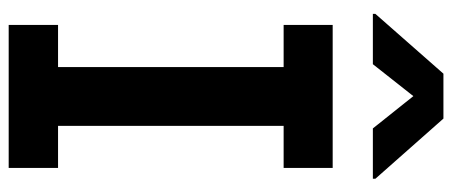

<svg xmlns="http://www.w3.org/2000/svg" viewBox="-312 -704 1016 431"><g transform="rotate(90 195.5 -488.0)"><path d="M144.9 -975.9 10.7 -823.2V-817.5H123.6L195.3 -908.4L267.8 -817.5H380.7V-823.2L245.7 -975.9ZM130 -617.2V-110.8H35.5V0H356.5V-110.8H262.1V-617.2H356.5V-727.3H35.5V-617.2Z"/></g></svg>

Font: Riot Sans 2.0
Style: Bold
Weight: 600
Designer: Rasmus Andersson
Foundry: rsms
Version: Version 3.006;hotconv 1.0.109;makeotfexe 2.5.65596